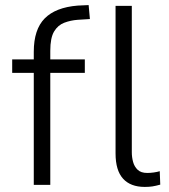

<svg xmlns="http://www.w3.org/2000/svg" viewBox="-20 -728 667 756"><path d="M113 0V-441H28V-494H129L113 -479V-524Q113 -612 156 -655.5Q199 -699 286 -706L329 -708L334 -653L286 -650Q258 -648 233 -638.5Q208 -629 193 -604Q178 -579 178 -528V-484L161 -494H314V-441H178V0ZM550 8Q494 8 464.5 -24.5Q435 -57 435 -124V-705H499V-128Q499 -109 504 -90.5Q509 -72 522 -59.5Q535 -47 560 -47Q572 -47 586 -49Q600 -51 609 -54L611 -1Q593 4 580 6Q567 8 550 8Z"/></svg>

Font: Nunito Sans 7pt Condensed Light
Style: Regular
Weight: 300
Width: 3
Designer: Vernon Adams
Foundry: Vernon Adams
Version: Version 3.101;gftools[0.9.27]